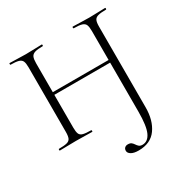

<svg xmlns="http://www.w3.org/2000/svg" viewBox="-193 -785 1151 1189"><g transform="rotate(-30 382.0 -190.5)"><path d="M460 244Q426 244 407.5 233Q389 222 389 206Q389 192 397.5 184.5Q406 177 419 177Q436 177 444.5 184Q453 191 459 200.5Q465 210 473.5 217.5Q482 225 498 225Q537 225 557.5 181Q578 137 578 34V-542Q578 -571 572 -586Q566 -601 547 -607Q528 -613 489 -613Q486 -613 486 -619Q486 -625 489 -625Q512 -625 541.5 -623.5Q571 -622 605 -622Q637 -622 667 -623.5Q697 -625 720 -625Q723 -625 723 -619Q723 -613 720 -613Q682 -613 662.5 -607.5Q643 -602 636.5 -587.5Q630 -573 630 -544V34Q630 126 588 185Q546 244 460 244ZM36 0Q34 0 34 -6Q34 -12 36 -12Q74 -12 93.5 -17Q113 -22 119.5 -37Q126 -52 126 -81V-544Q126 -573 119.5 -587.5Q113 -602 94 -607.5Q75 -613 37 -613Q35 -613 35 -619Q35 -625 37 -625Q61 -625 90.5 -623.5Q120 -622 152 -622Q187 -622 216 -623.5Q245 -625 268 -625Q270 -625 270 -619Q270 -613 268 -613Q230 -613 211 -607Q192 -601 185.5 -586Q179 -571 179 -542V-81Q179 -52 185 -37Q191 -22 210.5 -17Q230 -12 268 -12Q270 -12 270 -6Q270 0 268 0Q244 0 215.5 -1Q187 -2 152 -2Q120 -2 90 -1Q60 0 36 0ZM150 -316V-335H600V-316Z"/></g></svg>

Font: Cormorant Garamond Light
Style: Regular
Weight: 300
Designer: Christian Thalmann (Catharsis Fonts)
Foundry: Catharsis Fonts
Version: Version 4.001